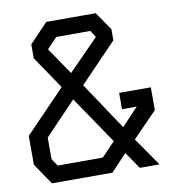

<svg xmlns="http://www.w3.org/2000/svg" viewBox="-79 -766 758 836"><g transform="rotate(-10 300.0 -348.0)"><path d="M181 -696.5 100 -611.5V-550L198 -405.5L20 -221V-93.5L83.5 0H351L421 -74.5L472 0H559L472 -125.5L580 -236V-337H440V-265H505L431.5 -187L291.5 -397L455 -567V-616L399.5 -696.5ZM168 -577.5 212.5 -624.5H363.5L382.5 -594.5L249 -458.5ZM100 -104V-199.5L238 -344L380.5 -134L321 -72H121.5Z"/></g></svg>

Font: Kode Mono
Style: Regular
Weight: 400
Monospace: yes
Designer: Isa Ozler
Foundry: Kadena LLC
Version: Version 1.000;gftools[0.9.28]